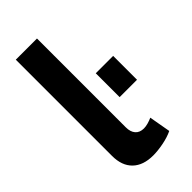

<svg xmlns="http://www.w3.org/2000/svg" viewBox="-231 -791 859 859"><g transform="rotate(-45 198.5 -361.0)"><path d="M60 -730H194V-168Q194 -139 208 -123Q222 -107 248 -107Q260 -107 274.5 -111Q289 -115 302 -121L320 -19Q293 -6 257 1Q221 8 192 8Q129 8 94.5 -25.5Q60 -59 60 -121ZM270 -283V-434H380V-283Z"/></g></svg>

Font: PTCRaleway
Style: Bold
Weight: 700
Designer: Matt McInerney, Pablo Impallari, Rodrigo Fuenzalida
Foundry: Matt McInerney, Pablo Impallari, Rodrigo Fuenzalida
Version: Version 3.000g; ttfautohint (v1.5) -l 8 -r 28 -G 28 -x 14 -D